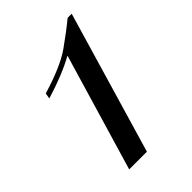

<svg xmlns="http://www.w3.org/2000/svg" viewBox="-164 -598 670 670"><g transform="rotate(-45 171.0 -263.0)"><path d="M71.8 0 200.2 -433.1Q141.1 -399.9 49.8 -372.1L53.2 -393.1Q156.7 -424.3 207 -460Q257.3 -495.6 293.9 -525.9H314L159.2 0Z"/></g></svg>

Font: PlayfairDisplay-Italic
Style: Italic
Weight: 400
Italic angle: -14°
Designer: Claus Eggers Sørensen
Foundry: Claus Eggers Sørensen
Version: Version 1.002;PS 001.002;hotconv 1.0.70;makeotf.lib2.5.58329